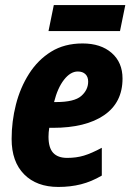

<svg xmlns="http://www.w3.org/2000/svg" viewBox="-20 -730 518 760"><path d="M211 10Q125 10 75.5 -40Q26 -90 26 -180Q26 -249 43 -316Q60 -383 95 -438Q130 -493 182.5 -525.5Q235 -558 307 -558Q379 -558 422 -520.5Q465 -483 465 -419Q465 -324 392 -274Q319 -224 189 -224H175Q172 -206 172 -189Q172 -145 190.5 -125Q209 -105 246 -105Q282 -105 312 -114Q342 -123 383 -145V-35Q342 -11 300.5 -0.5Q259 10 211 10ZM202 -326Q274 -326 301.5 -350Q329 -374 329 -407Q329 -426 318 -436.5Q307 -447 288 -447Q259 -447 233.5 -414.5Q208 -382 194 -326ZM172 -607 193 -710H476L455 -607Z"/></svg>

Font: Noto Sans Condensed ExtraBold
Style: Italic
Weight: 800
Width: 3
Italic angle: -12°
Designer: Monotype Design Team
Foundry: Monotype Imaging Inc.
Version: Version 2.013; ttfautohint (v1.8.4.7-5d5b)